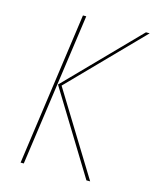

<svg xmlns="http://www.w3.org/2000/svg" viewBox="-105 -753 668 825"><g transform="rotate(15 229.0 -340.5)"><path d="M65.9 -0.5 161.1 -680.7H175.8L80.1 -0.5ZM358.9 0 134.3 -366.2 441.4 -680.7H458L150.4 -365.7L375.5 0Z"/></g></svg>

Font: Fira Sans Compressed Hair
Style: Italic
Weight: 100
Width: 3
Italic angle: -8°
Designer: Carrois Corporate & Edenspiekermann AG
Foundry: Carrois Corporate GbR & Edenspiekermann AG
Version: Version 4.203;PS 004.203;hotconv 1.0.88;makeotf.lib2.5.64775